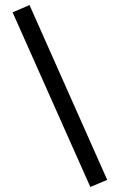

<svg xmlns="http://www.w3.org/2000/svg" viewBox="-20 -727 476 761"><path d="M405 -14 338 14 30 -678 97 -707Z"/></svg>

Font: TitilliumWeb-Regular
Style: Regular
Weight: 400
Version: Version 1.001;PS 57.000;hotconv 1.0.70;makeotf.lib2.5.55311